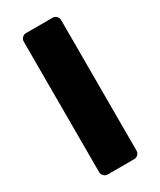

<svg xmlns="http://www.w3.org/2000/svg" viewBox="-181 -762 686 823"><g transform="rotate(-30 162.5 -350.0)"><path d="M70 -27V-673Q70 -684 78 -692Q86 -700 97 -700H228Q239 -700 247 -692Q255 -684 255 -673V-27Q255 -16 247 -8Q239 0 228 0H97Q86 0 78 -8Q70 -16 70 -27Z"/></g></svg>

Font: Hezaedrus
Style: Bold
Weight: 700
Designer: Hubert & Fischer
Foundry: Hubert & Fischer
Version: Version 1.10;September 3, 2019;FontCreator 11.5.0.2425 64-bi